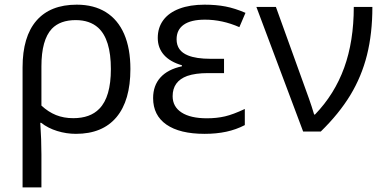

<svg xmlns="http://www.w3.org/2000/svg" viewBox="-20 -566 1663 826"><path d="M310.1 -545.9Q383.8 -545.9 435.5 -513.7Q487.3 -481.4 514.2 -419.4Q541 -357.4 541 -269Q541 -133.3 481 -61.8Q420.9 9.8 306.6 9.8Q265.6 9.8 226.1 -2.4Q186.5 -14.6 157.2 -37.6H153.3Q158.2 34.7 158.2 98.1V240.2H77.1V-275.9Q77.1 -408.2 136.7 -477.1Q196.3 -545.9 310.1 -545.9ZM407.2 -98.1Q457 -148.4 457 -269Q457 -397 402.3 -446.8Q365.7 -479.5 305.7 -479.5Q238.8 -479.5 203.1 -442.4Q158.2 -394.5 158.2 -280.3V-111.8Q187.5 -84.5 220.9 -71Q254.4 -57.6 294.9 -57.6Q368.2 -57.6 407.2 -98.1Z M638.7 -144Q638.7 -197.8 670.2 -232.7Q701.7 -267.6 762.7 -280.8V-285.2Q711.9 -299.8 685.3 -329.8Q658.7 -359.9 658.7 -402.8Q658.7 -447.3 682.6 -479.5Q706.5 -511.7 752 -528.8Q797.4 -545.9 859.9 -545.9Q909.7 -545.9 950.2 -538.1Q990.7 -530.3 1036.1 -510.7L1009.8 -449.2Q936.5 -481.4 861.8 -481.4Q801.3 -481.4 770.5 -459.7Q739.7 -438 739.7 -397Q739.7 -347.2 788.6 -327.6Q823.7 -313 886.7 -313H943.8V-251.5H874.5Q820.8 -251.5 785.6 -239.3Q722.7 -216.3 722.7 -152.3Q722.7 -106.9 761.2 -82Q799.8 -57.1 870.1 -57.1Q912.6 -57.1 948 -65.4Q983.4 -73.7 1033.2 -97.2V-27.8Q995.6 -8.3 953.4 0.7Q911.1 9.8 860.4 9.8Q753.4 9.8 696 -30Q638.7 -69.8 638.7 -144Z M1083 -536.1H1167L1309.1 -142.1Q1320.8 -109.4 1331.5 -73.2H1335Q1419.4 -160.6 1460.7 -274.7Q1502 -388.7 1502 -536.1H1582Q1582 -421.9 1558.8 -329.3Q1535.6 -236.8 1487.1 -156.7Q1438.5 -76.7 1359.9 0H1284.2Z"/></svg>

Font: Viking Open Sans
Style: Regular
Weight: 400
Foundry: Ascender Corporation
Version: Version 2.001